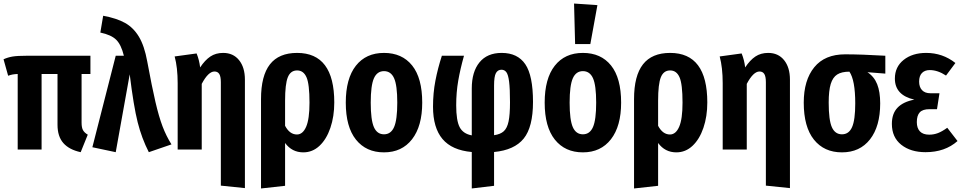

<svg xmlns="http://www.w3.org/2000/svg" viewBox="-22 -845 5432 1085"><path d="M439 -427V-152Q439 -124 447 -109.5Q455 -95 474 -84L434 15Q369 1 336 -36.5Q303 -74 303 -140V-427H213V0H78V-427Q60 -426 49 -424Q38 -422 24 -417L-2 -510Q22 -521 49 -525.5Q76 -530 130 -530H489V-427Z M810 -498Q837 -352 856.5 -268.5Q876 -185 896.5 -131Q917 -77 947 -29L819 15Q779 -63 756 -154Q733 -245 711 -425L632 15L500 -13L632 -530H678Q663 -592 635 -620Q607 -648 545 -661L561 -756Q637 -742 684.5 -715.5Q732 -689 763 -637.5Q794 -586 810 -498Z M1362 -395V218L1226 204V-380Q1226 -413 1217 -427Q1208 -441 1190 -441Q1155 -441 1118 -371V0H982V-375Q982 -463 965 -526L1089 -543Q1104 -506 1109 -464Q1136 -505 1166.5 -525.5Q1197 -546 1239 -546Q1296 -546 1329 -505Q1362 -464 1362 -395Z M1867 -266Q1867 -187 1845 -122.5Q1823 -58 1783.5 -21Q1744 16 1692 16Q1628 16 1589 -37V205L1453 220V-285Q1453 -417 1503.5 -481.5Q1554 -546 1657 -546Q1867 -546 1867 -266ZM1727 -265Q1727 -370 1710 -408.5Q1693 -447 1657 -447Q1620 -447 1604.5 -408.5Q1589 -370 1589 -276V-134Q1615 -85 1656 -85Q1689 -85 1708 -128.5Q1727 -172 1727 -265Z M2364 -265Q2364 -132 2306.5 -58Q2249 16 2148 16Q2047 16 1989.5 -56Q1932 -128 1932 -265Q1932 -401 1989 -473.5Q2046 -546 2148 -546Q2250 -546 2307 -475Q2364 -404 2364 -265ZM2073 -265Q2073 -167 2091 -126.5Q2109 -86 2148 -86Q2187 -86 2205 -127Q2223 -168 2223 -265Q2223 -363 2205 -403Q2187 -443 2148 -443Q2109 -443 2091 -402.5Q2073 -362 2073 -265Z M2770 14V205L2644 220V14Q2532 4 2478.5 -59.5Q2425 -123 2425 -242Q2425 -319 2438.5 -389Q2452 -459 2475 -530H2600Q2579 -455 2567.5 -389Q2556 -323 2556 -250Q2556 -164 2575.5 -126.5Q2595 -89 2644 -80V-345Q2644 -439 2687.5 -492.5Q2731 -546 2813 -546Q2903 -546 2946.5 -482Q2990 -418 2990 -269Q2990 -127 2937.5 -62Q2885 3 2770 14ZM2860 -267Q2860 -344 2855 -383.5Q2850 -423 2839.5 -437Q2829 -451 2812 -451Q2791 -451 2780.5 -432Q2770 -413 2770 -361V-81Q2806 -86 2825 -103.5Q2844 -121 2852 -159Q2860 -197 2860 -267Z M3488 -265Q3488 -132 3430.5 -58Q3373 16 3272 16Q3171 16 3113.5 -56Q3056 -128 3056 -265Q3056 -401 3113 -473.5Q3170 -546 3272 -546Q3374 -546 3431 -475Q3488 -404 3488 -265ZM3197 -265Q3197 -167 3215 -126.5Q3233 -86 3272 -86Q3311 -86 3329 -127Q3347 -168 3347 -265Q3347 -363 3329 -403Q3311 -443 3272 -443Q3233 -443 3215 -402.5Q3197 -362 3197 -265ZM3222 -825 3354 -816 3314 -596H3228Z M3975 -266Q3975 -187 3953 -122.5Q3931 -58 3891.5 -21Q3852 16 3800 16Q3736 16 3697 -37V205L3561 220V-285Q3561 -417 3611.5 -481.5Q3662 -546 3765 -546Q3975 -546 3975 -266ZM3835 -265Q3835 -370 3818 -408.5Q3801 -447 3765 -447Q3728 -447 3712.5 -408.5Q3697 -370 3697 -276V-134Q3723 -85 3764 -85Q3797 -85 3816 -128.5Q3835 -172 3835 -265Z M4442 -395V218L4306 204V-380Q4306 -413 4297 -427Q4288 -441 4270 -441Q4235 -441 4198 -371V0H4062V-375Q4062 -463 4045 -526L4169 -543Q4184 -506 4189 -464Q4216 -505 4246.5 -525.5Q4277 -546 4319 -546Q4376 -546 4409 -505Q4442 -464 4442 -395Z M4981 -429 4880 -437Q4918 -412 4935 -369Q4952 -326 4952 -261Q4952 -131 4894.5 -57.5Q4837 16 4736 16Q4635 16 4577.5 -56Q4520 -128 4520 -265Q4520 -392 4579.5 -465Q4639 -538 4754 -538Q4845 -538 4981 -530ZM4811 -261Q4811 -392 4778 -440Q4734 -440 4709 -424Q4684 -408 4672.5 -370.5Q4661 -333 4661 -265Q4661 -166 4679 -126Q4697 -86 4736 -86Q4775 -86 4793 -126.5Q4811 -167 4811 -261Z M5377 -489 5324 -418Q5277 -449 5232 -449Q5204 -449 5188 -432.5Q5172 -416 5172 -384Q5172 -353 5188.5 -335.5Q5205 -318 5236 -318H5287L5273 -228H5230Q5192 -228 5175.5 -210Q5159 -192 5159 -155Q5159 -121 5176.5 -102.5Q5194 -84 5229 -84Q5255 -84 5278.5 -93Q5302 -102 5331 -123L5389 -48Q5318 15 5208 15Q5124 15 5071 -27Q5018 -69 5018 -145Q5018 -203 5050 -236.5Q5082 -270 5145 -282Q5035 -307 5035 -401Q5035 -467 5084.5 -506.5Q5134 -546 5212 -546Q5305 -546 5377 -489Z"/></svg>

Font: Fira Sans Extra Condensed SemiBold
Style: Regular
Weight: 600
Width: 1
Designer: Carrois Corporate & Edenspiekermann AG
Foundry: Carrois Corporate GbR & Edenspiekermann AG
Version: Version 4.203